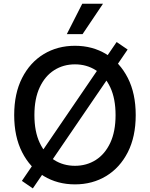

<svg xmlns="http://www.w3.org/2000/svg" viewBox="-20 -984 808 1035"><path d="M157 31.6 98 -8.9 608.7 -757.5 668 -717ZM711.6 -363.6Q711.6 -247.2 669 -163.5Q626.4 -79.9 552.4 -35Q478.3 9.9 384.2 9.9Q289.8 9.9 215.7 -35Q141.7 -79.9 99.1 -163.7Q56.5 -247.5 56.5 -363.6Q56.5 -480.1 99.1 -563.7Q141.7 -647.4 215.7 -692.3Q289.8 -737.2 384.2 -737.2Q478.3 -737.2 552.4 -692.3Q626.4 -647.4 669 -563.7Q711.6 -480.1 711.6 -363.6ZM603 -363.6Q603 -452.4 574.4 -513.3Q545.8 -574.2 496.3 -605.6Q446.7 -637.1 384.2 -637.1Q321.4 -637.1 272 -605.6Q222.7 -574.2 194.1 -513.3Q165.5 -452.4 165.5 -363.6Q165.5 -274.9 194.1 -214Q222.7 -153.1 272 -121.6Q321.4 -90.2 384.2 -90.2Q446.7 -90.2 496.3 -121.6Q545.8 -153.1 574.4 -214Q603 -274.9 603 -363.6ZM340.2 -800.1 423.3 -963.8H535.2L425.1 -800.1Z"/></svg>

Font: InterMG Medium
Style: Regular
Weight: 500
Designer: Rasmus Andersson
Foundry: rsms
Version: Version 3.019;December 26, 2023;FontCreator 15.0.0.2955 64-b